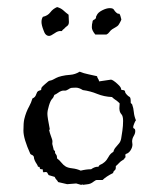

<svg xmlns="http://www.w3.org/2000/svg" viewBox="-20 -725 450 540"><path d="M325.2 -471.7Q332 -471.7 332 -465.8Q332 -463.9 336.4 -459Q340.8 -454.1 344.2 -452.6Q347.7 -451.2 347.7 -438.5V-435.5L351.6 -431.6Q355.5 -420.9 356.4 -409.7Q357.4 -398.4 362.3 -386.7Q360.4 -384.8 357.4 -377.4Q354.5 -370.1 354.5 -367.2Q354.5 -364.3 357.4 -363.3Q360.4 -362.3 360.4 -356Q360.4 -349.6 356 -342.3Q351.6 -335 351.6 -327.1L352.5 -318.4Q352.5 -310.5 347.2 -302.2Q341.8 -293.9 334 -292Q332 -290 332.5 -288.6Q333 -287.1 333 -284.2Q333 -281.2 330.1 -280.3V-279.3Q330.1 -277.3 324.7 -274.4Q319.3 -271.5 314.9 -266.6Q310.5 -261.7 305.7 -257.8V-253.9Q305.7 -248 302.2 -245.6Q298.8 -243.2 297.9 -238.3Q278.3 -228.5 268.6 -218.8H252.9Q249 -218.8 244.1 -214.8Q239.3 -210.9 234.9 -209Q230.5 -207 224.1 -206.5Q217.8 -206.1 212.9 -205.1L210.9 -207Q210.9 -205.1 208 -205.1L194.3 -209L168.9 -207L143.6 -212.9Q141.6 -216.8 138.7 -219.7Q135.7 -222.7 133.8 -227.5L117.2 -232.4Q115.2 -234.4 113.8 -237.8Q112.3 -241.2 108.9 -241.2Q105.5 -241.2 102.5 -240.2Q99.6 -243.2 100.6 -246.1Q101.6 -249 96.7 -249Q91.8 -249 91.8 -252.9Q91.8 -256.8 86.9 -255.9Q85.9 -259.8 84 -262.7Q75.2 -275.4 75.2 -284.2Q73.2 -288.1 70.3 -289.1Q67.4 -290 65.4 -292Q45.9 -335 45.9 -357.4Q45.9 -379.9 48.3 -390.1Q50.8 -400.4 54.2 -409.2Q57.6 -418 62.5 -426.8Q67.4 -435.5 71.3 -448.2Q79.1 -451.2 81.5 -459Q84 -466.8 87.4 -468.8Q90.8 -470.7 92.3 -470.7Q93.8 -470.7 95.2 -472.2Q96.7 -473.6 96.2 -475.1Q95.7 -476.6 97.2 -479Q98.6 -481.4 106 -487.8Q113.3 -494.1 115.7 -496.1Q118.2 -498 121.6 -498.5Q125 -499 128.9 -501Q132.8 -502.9 138.2 -505.9Q143.6 -508.8 153.8 -511.2Q164.1 -513.7 177.7 -514.6Q191.4 -515.6 204.1 -523.4Q215.8 -518.6 228.5 -516.1Q241.2 -513.7 252.9 -510.7Q253.9 -505.9 255.9 -503.4Q257.8 -501 258.8 -496.1L292 -501Q296.9 -501 309.6 -489.7Q322.3 -478.5 320.3 -473.6Q322.3 -471.7 325.2 -471.7ZM236.3 -249Q247.1 -256.8 256.8 -255.9Q258.8 -260.7 263.2 -262.2Q267.6 -263.7 273.9 -269Q280.3 -274.4 285.2 -283.7Q290 -293 298.8 -297.9Q300.8 -305.7 305.7 -311Q310.5 -316.4 314.9 -321.8Q319.3 -327.1 320.8 -335.4Q322.3 -343.8 324.2 -357.4Q326.2 -371.1 326.2 -384.8Q326.2 -398.4 321.8 -403.3Q317.4 -408.2 316.4 -414.1Q315.4 -419.9 315.9 -423.3Q316.4 -426.8 316.4 -431.6V-434.6Q310.5 -440.4 305.2 -443.8Q299.8 -447.3 294.9 -452.1Q272.5 -453.1 253.4 -460.9Q234.4 -468.8 212.9 -471.7Q202.1 -478.5 193.4 -478.5Q184.6 -478.5 181.6 -478Q178.7 -477.5 176.8 -476.6Q174.8 -475.6 172.9 -474.1Q170.9 -472.7 167.5 -471.2Q164.1 -469.7 160.6 -470.2Q157.2 -470.7 152.8 -469.2Q148.4 -467.8 143.1 -463.9Q137.7 -460 132.8 -458Q130.9 -451.2 126.5 -446.8Q122.1 -442.4 117.7 -428.2Q113.3 -414.1 113.3 -404.8Q113.3 -395.5 120.1 -361.3L118.2 -359.4Q120.1 -350.6 122.6 -344.2Q125 -337.9 126.5 -333Q127.9 -328.1 127.4 -325.7Q127 -323.2 127 -320.3L130.9 -304.7V-303.7L134.8 -299.8V-295.9Q134.8 -293.9 137.7 -290.5Q140.6 -287.1 140.6 -279.3Q146.5 -275.4 152.3 -268.1Q158.2 -260.7 164.6 -256.8Q170.9 -252.9 183.6 -251.5Q196.3 -250 207 -245.1Q222.7 -249 236.3 -249ZM248 -627.9Q238.3 -639.6 238.3 -648.4Q238.3 -657.2 240.2 -663.1V-664.1Q240.2 -667 243.2 -668.9Q250 -671.9 250 -675.8Q250 -679.7 252 -681.6Q254.9 -689.5 267.1 -695.8Q279.3 -702.1 288.6 -702.1Q297.9 -702.1 300.3 -697.8Q302.7 -693.4 307.1 -689.5Q311.5 -685.5 314 -686.5Q316.4 -687.5 318.8 -679.7Q321.3 -671.9 321.3 -670.4Q321.3 -668.9 317.9 -662.6Q314.5 -656.2 312.5 -653.8Q310.5 -651.4 305.2 -648.4Q299.8 -645.5 295.4 -642.6Q291 -639.6 287.6 -634.8Q284.2 -629.9 279.3 -627.9ZM172.9 -683.6 173.8 -663.1Q173.8 -655.3 168.9 -651.9Q164.1 -648.4 162.1 -646Q160.2 -643.6 157.7 -642.1Q155.3 -640.6 154.3 -637.7H151.4Q143.6 -638.7 133.3 -631.3Q123 -624 118.2 -624Q107.4 -624 102.5 -639.6Q96.7 -654.3 96.7 -663.1Q96.7 -671.9 100.6 -677.7Q114.3 -680.7 121.6 -690.4Q128.9 -700.2 140.6 -705.1Q151.4 -702.1 158.2 -695.8Q165 -689.5 172.9 -683.6Z"/></svg>

Font: Mountains of Christmas
Style: Regular
Weight: 400
Designer: Crystal Kluge
Foundry: Font Diner, Inc DBA Tart Workshop
Version: Version 1.002